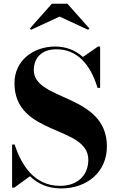

<svg xmlns="http://www.w3.org/2000/svg" viewBox="-20 -1014 642 1048"><path d="M305 -923.5 461 -851.5 468 -858.5 348 -993.5H263L143 -858.5L150 -851.5ZM58.5 10 143.5 -52C185.5 -11.5 240.5 14.5 314 14.5C455 14.5 563.5 -75 563.5 -215C563.5 -503.5 164.5 -461.5 164.5 -631.5C164.5 -698 207.5 -745 287.5 -745C399 -745 472.5 -666 512.5 -534.5H526.5V-760H515L432.5 -703C391.5 -740 340.5 -760 281 -760C163.5 -760 59 -685 59 -560C59 -270 462 -331.5 462 -141.5C462 -57 403 0.5 308 0.5C167 0.5 97 -112.5 60 -225H46V10Z"/></svg>

Font: Bodoni* 16pt
Style: Bold
Weight: 700
Version: Version 2.3